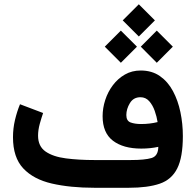

<svg xmlns="http://www.w3.org/2000/svg" viewBox="-20 -889 927 909"><path d="M637.2 -868.7 713.4 -792.5 637.2 -716.3 561 -792.5ZM722.2 -744.1 798.3 -668 722.2 -591.8 646.5 -668ZM552.2 -744.1 628.4 -668 552.2 -591.8 476.1 -668ZM729.5 -193.8Q691.9 -185.5 648.9 -185.5Q563.5 -185.5 514.6 -222.9Q465.8 -260.3 465.8 -338.9Q465.8 -377.4 478.3 -415.8Q490.7 -454.1 514.4 -485.6Q538.1 -517.1 571.3 -536.1Q604.5 -555.2 646 -555.2Q699.2 -555.2 737.1 -528.8Q774.9 -502.4 798.8 -457.8Q822.8 -413.1 834.2 -357.9Q845.7 -302.7 845.7 -245.1Q845.7 -144.5 819.1 -91.6Q792.5 -38.6 736.1 -19.3Q679.7 0 589.8 0H427.2Q312.5 0 225.6 -20Q138.7 -40 90.1 -91.8Q41.5 -143.6 41.5 -239.3Q41.5 -281.2 51 -321.3Q60.5 -361.3 74.7 -395.5L184.1 -354Q176.3 -331.5 168.2 -302.5Q160.2 -273.4 160.2 -246.6Q160.2 -196.3 195.8 -171.6Q231.4 -147 292 -139.2Q352.5 -131.3 427.2 -131.3H598.6Q666 -131.3 697.5 -140.9Q729 -150.4 729.5 -193.8ZM648.4 -301.8Q689 -301.8 726.1 -311Q722.2 -336.4 712.6 -363.8Q703.1 -391.1 686.5 -409.9Q669.9 -428.7 645 -428.7Q611.8 -428.7 595 -400.9Q578.1 -373 578.1 -344.2Q578.1 -316.9 598.1 -309.3Q618.2 -301.8 648.4 -301.8Z"/></svg>

Font: Vazirmatn UI FD
Style: Bold
Weight: 700
Designer: Saber Rastikerdar
Foundry: Saber Rastikerdar
Version: Version 33.003